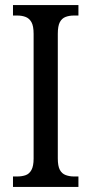

<svg xmlns="http://www.w3.org/2000/svg" viewBox="-20 -734 358 754"><path d="M31 0V-41H48Q66 -41 80.5 -46Q95 -51 103.5 -66.5Q112 -82 112 -111V-601Q112 -632 103.5 -647Q95 -662 80.5 -667.5Q66 -673 48 -673H31V-714H288V-673H270Q252 -673 237.5 -667.5Q223 -662 215 -647Q207 -632 207 -601V-112Q207 -82 215 -67Q223 -52 238 -46.5Q253 -41 270 -41H288V0Z"/></svg>

Font: Noto Serif Condensed
Style: Regular
Weight: 400
Width: 3
Designer: Monotype Design Team
Foundry: Monotype Imaging Inc.
Version: Version 2.015